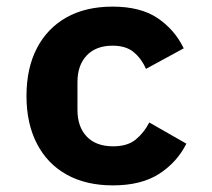

<svg xmlns="http://www.w3.org/2000/svg" viewBox="-20 -548 640 580"><path d="M321 12Q240 12 181.5 -20.5Q123 -53 91.5 -114Q60 -175 60 -258Q60 -342 91.5 -402.5Q123 -463 181 -495.5Q239 -528 320 -528Q405 -528 456.5 -493Q508 -458 535 -402L421 -340Q408 -370 384.5 -390Q361 -410 320 -410Q270 -410 242 -380.5Q214 -351 214 -300V-216Q214 -165 242 -135.5Q270 -106 322 -106Q365 -106 390 -126.5Q415 -147 431 -178L543 -114Q515 -58 461 -23Q407 12 321 12Z"/></svg>

Font: Lilex
Style: Regular
Weight: 400
Monospace: yes
Designer: Mike Abbink, Paul van der Laan, Pieter van Rosmalen, Mikhael Khrustik
Foundry: Mikhael Khrustik
Version: Version 2.510